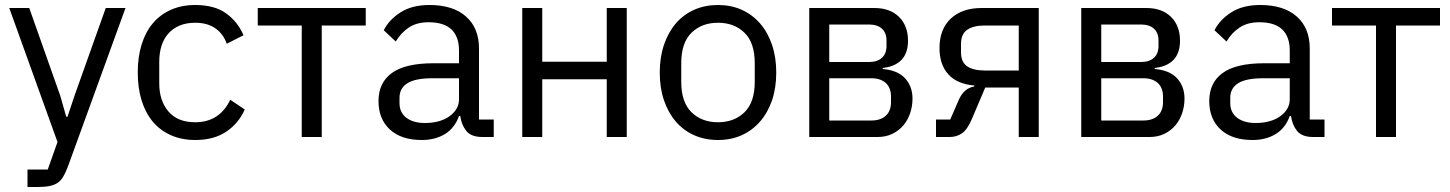

<svg xmlns="http://www.w3.org/2000/svg" viewBox="-20 -548 5800 768"><path d="M403 -516H482L251 120Q242 143 233 158.5Q224 174 211 183Q198 192 178.5 196Q159 200 131 200H90V130H171L210 20L17 -516H97L221 -165L245 -81H250L278 -165Z M761 12Q707 12 664 -7Q621 -26 591.5 -61Q562 -96 546.5 -146Q531 -196 531 -258Q531 -320 546.5 -370Q562 -420 591.5 -455Q621 -490 664 -509Q707 -528 761 -528Q838 -528 884.5 -494.5Q931 -461 954 -407L887 -373Q873 -413 841 -435Q809 -457 761 -457Q725 -457 698 -445.5Q671 -434 653 -413.5Q635 -393 626 -364.5Q617 -336 617 -302V-214Q617 -146 653.5 -102.5Q690 -59 761 -59Q858 -59 901 -149L959 -110Q934 -54 884.5 -21Q835 12 761 12Z M1187 -446H1011V-516H1443V-446H1267V0H1187Z M1910 0Q1865 0 1845.5 -24Q1826 -48 1821 -84H1816Q1799 -36 1760 -12Q1721 12 1667 12Q1585 12 1539.5 -30Q1494 -72 1494 -144Q1494 -217 1547.5 -256Q1601 -295 1714 -295H1816V-346Q1816 -401 1786 -430Q1756 -459 1694 -459Q1647 -459 1615.5 -438Q1584 -417 1563 -382L1515 -427Q1536 -469 1582 -498.5Q1628 -528 1698 -528Q1792 -528 1844 -482Q1896 -436 1896 -354V-70H1955V0ZM1680 -56Q1710 -56 1735 -63Q1760 -70 1778 -83Q1796 -96 1806 -113Q1816 -130 1816 -150V-235H1710Q1641 -235 1609.5 -215Q1578 -195 1578 -157V-136Q1578 -98 1605.5 -77Q1633 -56 1680 -56Z M2069 -516H2149V-301H2407V-516H2487V0H2407V-231H2149V0H2069Z M2852 12Q2800 12 2757 -7Q2714 -26 2683.5 -61.5Q2653 -97 2636 -146.5Q2619 -196 2619 -258Q2619 -319 2636 -369Q2653 -419 2683.5 -454.5Q2714 -490 2757 -509Q2800 -528 2852 -528Q2904 -528 2946.5 -509Q2989 -490 3020 -454.5Q3051 -419 3068 -369Q3085 -319 3085 -258Q3085 -196 3068 -146.5Q3051 -97 3020 -61.5Q2989 -26 2946.5 -7Q2904 12 2852 12ZM2852 -59Q2917 -59 2958 -99Q2999 -139 2999 -221V-295Q2999 -377 2958 -417Q2917 -457 2852 -457Q2787 -457 2746 -417Q2705 -377 2705 -295V-221Q2705 -139 2746 -99Q2787 -59 2852 -59Z M3217 -516H3477Q3540 -516 3576 -480.5Q3612 -445 3612 -385Q3612 -288 3511 -276V-272Q3571 -267 3600.5 -234.5Q3630 -202 3630 -154Q3630 -123 3620.5 -95Q3611 -67 3593 -46Q3575 -25 3549 -12.5Q3523 0 3490 0H3217ZM3466 -66Q3502 -66 3523 -85Q3544 -104 3544 -139V-162Q3544 -197 3523 -216Q3502 -235 3466 -235H3297V-66ZM3456 -300Q3489 -300 3507.5 -316.5Q3526 -333 3526 -364V-386Q3526 -417 3507.5 -433.5Q3489 -450 3456 -450H3297V-300Z M3724 -70H3781L3814 -146Q3825 -172 3841 -185.5Q3857 -199 3877 -202V-206Q3808 -212 3773 -251Q3738 -290 3738 -356Q3738 -431 3783 -473.5Q3828 -516 3907 -516H4135V0H4055V-198H3921L3867 -71Q3849 -29 3827.5 -14.5Q3806 0 3779 0H3724ZM4055 -266V-446H3919Q3874 -446 3849 -429Q3824 -412 3824 -372V-339Q3824 -299 3849 -282.5Q3874 -266 3919 -266Z M4305 -516H4565Q4628 -516 4664 -480.5Q4700 -445 4700 -385Q4700 -288 4599 -276V-272Q4659 -267 4688.5 -234.5Q4718 -202 4718 -154Q4718 -123 4708.5 -95Q4699 -67 4681 -46Q4663 -25 4637 -12.5Q4611 0 4578 0H4305ZM4554 -66Q4590 -66 4611 -85Q4632 -104 4632 -139V-162Q4632 -197 4611 -216Q4590 -235 4554 -235H4385V-66ZM4544 -300Q4577 -300 4595.5 -316.5Q4614 -333 4614 -364V-386Q4614 -417 4595.5 -433.5Q4577 -450 4544 -450H4385V-300Z M5233 0Q5188 0 5168.5 -24Q5149 -48 5144 -84H5139Q5122 -36 5083 -12Q5044 12 4990 12Q4908 12 4862.5 -30Q4817 -72 4817 -144Q4817 -217 4870.5 -256Q4924 -295 5037 -295H5139V-346Q5139 -401 5109 -430Q5079 -459 5017 -459Q4970 -459 4938.5 -438Q4907 -417 4886 -382L4838 -427Q4859 -469 4905 -498.5Q4951 -528 5021 -528Q5115 -528 5167 -482Q5219 -436 5219 -354V-70H5278V0ZM5003 -56Q5033 -56 5058 -63Q5083 -70 5101 -83Q5119 -96 5129 -113Q5139 -130 5139 -150V-235H5033Q4964 -235 4932.5 -215Q4901 -195 4901 -157V-136Q4901 -98 4928.5 -77Q4956 -56 5003 -56Z M5484 -446H5308V-516H5740V-446H5564V0H5484Z"/></svg>

Font: IBM Plex Sans
Style: Regular
Weight: 400
Designer: Mike Abbink, Paul van der Laan, Pieter van Rosmalen
Foundry: Bold Monday
Version: Version 3.005